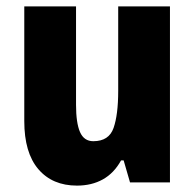

<svg xmlns="http://www.w3.org/2000/svg" viewBox="-20 -571 609 601"><path d="M512 -551V0H387L367 -69H359Q337 -29 302 -9.5Q267 10 221 10Q144 10 100 -41.5Q56 -93 56 -192V-551H218V-243Q218 -186 230.5 -157.5Q243 -129 272 -129Q321 -129 335.5 -170.5Q350 -212 350 -287V-551Z"/></svg>

Font: Noto Sans Bengali Condensed ExtraBold
Style: Regular
Weight: 800
Width: 3
Designer: Joana Ranito - Universal Thirst; Jelle Bosma - Monotype Design Team
Foundry: Universal Thirst ehf.
Version: Version 3.000; ttfautohint (v1.8.4.7-5d5b)